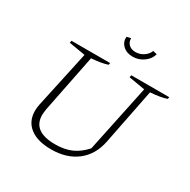

<svg xmlns="http://www.w3.org/2000/svg" viewBox="-186 -1020 1190 1204"><g transform="rotate(30 408.5 -418.5)"><path d="M338 9Q239 9 184.5 -33Q130 -75 130 -151Q130 -160 131 -171Q132 -182 135 -197L224 -609L106 -629L109 -645H389L386 -631Q342 -616 270 -611L187 -196Q185 -181 183.5 -170Q182 -159 182 -151Q182 -31 344 -31Q412 -31 461.5 -53Q511 -75 554 -123L656 -609L539 -629L542 -645H817L814 -631Q770 -616 697 -611L617 -207Q596 -104 523 -47.5Q450 9 338 9ZM490 -750Q446 -750 419 -775.5Q392 -801 395 -839L425 -846Q424 -819 442 -801.5Q460 -784 491 -784Q522 -784 548.5 -801.5Q575 -819 585 -846L614 -839Q605 -802 569.5 -776Q534 -750 490 -750Z"/></g></svg>

Font: Piazzolla ExtraLight
Style: Italic
Weight: 200
Italic angle: -11.3°
Designer: Juan Pablo del Peral
Foundry: Huerta Tipografica
Version: Version 1.330